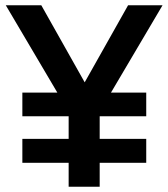

<svg xmlns="http://www.w3.org/2000/svg" viewBox="-20 -710 640 730"><path d="M2 -690H137L302 -397L467 -690H598L402 -358H536V-268H359V-182H536V-91H359V0H241V-91H65V-182H241V-268H65V-358H198Z"/></svg>

Font: Radio Canada Medium
Style: Regular
Weight: 500
Designer: Charles Daoud, Etienne Aubert Bonn, Alexandre Saumier Demers, Jacques Le Bailly
Foundry: Radio-Canada
Version: Version 2.104; ttfautohint (v1.8.4.7-5d5b);gftools[0.9.28.de